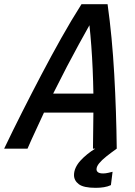

<svg xmlns="http://www.w3.org/2000/svg" viewBox="-68 -713 648 921"><path d="M391 188Q333 188 310 170.5Q287 153 287 127Q287 109 295 91.5Q303 74 317.5 58Q332 42 350.5 27Q369 12 389 0H378L380 -173H143Q124 -131 103.5 -87.5Q83 -44 64 0H-48Q-7 -86 38.5 -176Q84 -266 131 -355.5Q178 -445 226 -530.5Q274 -616 323 -693H448Q459 -615 467 -530.5Q475 -446 480 -357Q485 -268 488 -178.5Q491 -89 492 0Q464 20 442 37.5Q420 55 407.5 70.5Q395 86 395 99Q395 108 402.5 113.5Q410 119 427 119Q438 119 451 116Q464 113 472 111L464 175Q449 182 430.5 185Q412 188 391 188ZM187 -264H380Q379 -323 376.5 -381Q374 -439 370 -492.5Q366 -546 361 -592Q337 -549 310 -500Q283 -451 252.5 -392.5Q222 -334 187 -264Z"/></svg>

Font: Ubuntu Sans Mono Medium
Style: Italic
Weight: 500
Italic angle: -13.5°
Monospace: yes
Designer: Dalton Maag Ltd
Foundry: Dalton Maag Ltd
Version: Version 1.006